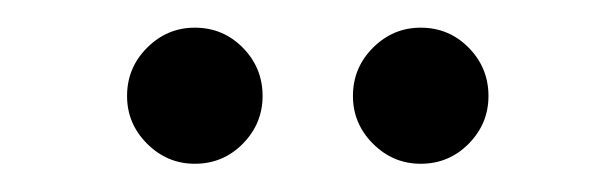

<svg xmlns="http://www.w3.org/2000/svg" viewBox="-20 -961 436 136"><path d="M230 -893Q230 -913 244.2 -927.2Q258.4 -941.4 278 -941.4Q298 -941.4 312 -927.2Q326 -913 326 -893Q326 -873.4 312 -859.2Q298 -845 278 -845Q258.4 -845 244.2 -859.2Q230 -873.4 230 -893ZM70 -893Q70 -913 84.2 -927.2Q98.4 -941.4 118 -941.4Q138 -941.4 152 -927.2Q166 -913 166 -893Q166 -873.4 152 -859.2Q138 -845 118 -845Q98.4 -845 84.2 -859.2Q70 -873.4 70 -893Z"/></svg>

Font: Bodoni* 06pt
Style: Regular
Weight: 400
Version: Version 2.3